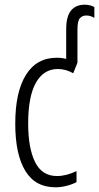

<svg xmlns="http://www.w3.org/2000/svg" viewBox="-20 -788 422 818"><path d="M217 10Q130 10 87.5 -60.5Q45 -131 45 -261Q45 -396 90.5 -469Q136 -542 222 -542Q244 -542 262 -537V-663Q262 -718 282.5 -743Q303 -768 341 -768Q354 -768 364.5 -765Q375 -762 382 -758V-712Q375 -716 366.5 -719Q358 -722 348 -722Q330 -722 320 -710Q310 -698 310 -663V-521L292 -476Q260 -494 226 -494Q166 -494 133 -435.5Q100 -377 100 -262Q100 -157 129.5 -97.5Q159 -38 223 -38Q262 -38 306 -59V-12Q287 -2 262.5 4Q238 10 217 10Z"/></svg>

Font: Noto Sans ExtraCondensed Light
Style: Regular
Weight: 300
Width: 2
Designer: Monotype Design Team
Foundry: Monotype Imaging Inc.
Version: Version 2.013; ttfautohint (v1.8.4.7-5d5b)